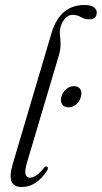

<svg xmlns="http://www.w3.org/2000/svg" viewBox="-20 -742 408 770"><path d="M319.5 -722Q344.5 -722 356.2 -713Q368 -704 368 -692Q368 -664.5 337.5 -664.5Q320 -664.5 304.5 -673.5Q289 -682.5 271 -682.5Q254 -682.5 240.5 -667Q227 -651.5 222.5 -632Q218.5 -616 220.5 -600.5Q222.5 -585 223 -566.2Q223.5 -547.5 216.5 -521.5L91.5 -101Q78.5 -59 82.2 -44.2Q86 -29.5 99.5 -29.5Q110.5 -29.5 124 -37.5Q137.5 -45.5 156 -68.5Q162.5 -76.5 167.5 -74Q176.5 -71 168.5 -57Q125.5 8 67 8Q36 8 26.5 -14Q17 -36 31 -84L186.5 -609Q220 -722 319.5 -722ZM254.5 -311.5Q236.5 -311.5 229 -323.8Q221.5 -336 226 -354Q231 -372 245 -384.2Q259 -396.5 276.5 -396.5Q294.5 -396.5 302 -384.2Q309.5 -372 304.5 -354Q300 -336 286 -323.8Q272 -311.5 254.5 -311.5Z"/></svg>

Font: Fraunces 144pt Soft Light
Style: Italic
Weight: 300
Italic angle: -16°
Version: Version 1.000;[b76b70a41]